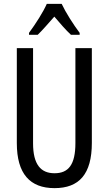

<svg xmlns="http://www.w3.org/2000/svg" viewBox="-20 -963 562 993"><path d="M299 -943H222C203 -900 166 -842 130 -793V-783H175C199 -806 230 -842 261 -877C291 -842 319 -809 347 -783H392V-793C359 -837 320 -898 299 -943ZM455 -224V-714H370V-223C370 -111 334 -67 262 -67C191 -67 151 -112 151 -222V-714H67V-223C67 -64 135 10 262 10C389 10 455 -62 455 -224Z"/></svg>

Font: Noto Sans Sinhala ExtraCondensed
Style: Regular
Weight: 400
Width: 2
Designer: Jelle Bosma - Monotype Design Team
Foundry: Monotype Imaging Inc.
Version: Version 2.006